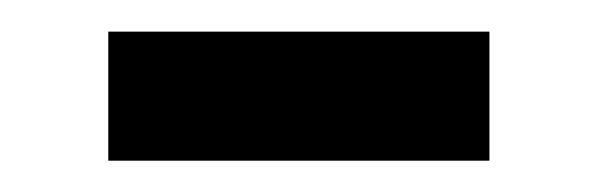

<svg xmlns="http://www.w3.org/2000/svg" viewBox="-20 -358 380 122"><path d="M48.8 -255.9V-337.9H291V-255.9Z"/></svg>

Font: NotoSans
Style: Regular
Weight: 400
Designer: Monotype Design team
Foundry: Monotype Imaging Inc.
Version: Version 1.04